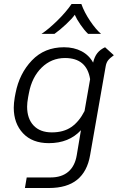

<svg xmlns="http://www.w3.org/2000/svg" viewBox="-20 -718 610 963"><path d="M551 -441Q530 -426 521.5 -414.5Q513 -403 510 -385L432 60Q418 142 367 183.5Q316 225 225 225H105L114 172H234Q289 172 322.5 143.5Q356 115 365 60L386 -65Q326 0 225 0Q142 0 95.5 -49.5Q49 -99 49 -178Q49 -200 54 -230L58 -251Q77 -349 140 -415Q203 -481 301 -481Q351 -481 389 -461Q427 -441 447 -404Q454 -434 468.5 -452Q483 -470 507 -481ZM404 -161 432 -321Q415 -427 306 -427Q238 -427 189 -379Q140 -331 125 -251L121 -230Q116 -203 116 -183Q116 -123 148.5 -88.5Q181 -54 240 -54Q299 -54 338 -81Q377 -108 404 -161ZM339 -698H388Q403 -656 432 -613Q461 -570 487 -548H422Q403 -566 383.5 -594.5Q364 -623 355 -644Q342 -625 311 -596Q280 -567 253 -548H188Q223 -571 267 -614Q311 -657 339 -698Z"/></svg>

Font: KoHo
Style: Italic
Weight: 400
Italic angle: -10°
Designer: Cadson Demak & Katatrad Team
Foundry: Cadson Demak Co.,Ltd.
Version: Version 1.000